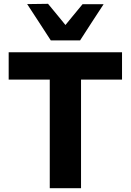

<svg xmlns="http://www.w3.org/2000/svg" viewBox="-20 -987 686 1007"><path d="M241 0Q241 -57.5 241 -111.5Q241 -165.5 241 -232.5V-448.5Q241 -517.5 241 -573Q241 -628.5 241 -687L303 -569.5H208.5Q152 -569.5 108.5 -569.5Q65 -569.5 25.5 -569.5V-713H620V-569.5Q581 -569.5 537.5 -569.5Q494 -569.5 437 -569.5H342.5L405 -687Q405 -628.5 405 -573Q405 -517.5 405 -448.5V-232.5Q405 -165.5 405 -111.5Q405 -57.5 405 0ZM246.5 -775Q215.5 -823.5 184.2 -871Q153 -918.5 122.5 -965.5L232 -967Q259.5 -933.5 286.8 -900.5Q314 -867.5 342 -833H304.5Q332 -867 359.2 -899.8Q386.5 -932.5 413 -965H523.5Q493 -918.5 462 -871Q431 -823.5 400 -775Z"/></svg>

Font: Commissioner Thin
Style: Bold
Weight: 700
Version: Version 1.001;gftools[0.9.23]